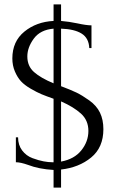

<svg xmlns="http://www.w3.org/2000/svg" viewBox="-20 -763 530 871"><path d="M257 88H223V8Q156 4 107 -15Q73 -27 52 -27V-140H62Q62 -105 80.5 -80.5Q99 -56 127.5 -45.5Q156 -35 178 -31Q200 -27 217 -27H223V-315Q189 -327 168.5 -335.5Q148 -344 119.5 -360.5Q91 -377 75 -394.5Q59 -412 47.5 -439Q36 -466 36 -498Q36 -575 90.5 -619.5Q145 -664 223 -668V-743H257V-668Q293 -665 331 -657Q372 -648 395 -648V-545H385Q383 -590 350.5 -610.5Q318 -631 257 -633V-372Q302 -355 327 -343Q352 -331 385 -307.5Q418 -284 433.5 -252Q449 -220 449 -177Q449 -94 393.5 -48.5Q338 -3 257 6ZM257 -303V-30Q317 -41 349 -81Q381 -121 381 -169Q381 -217 347.5 -247.5Q314 -278 257 -303ZM104 -507Q104 -463 134.5 -436Q165 -409 223 -385V-633Q163 -628 133.5 -588Q104 -548 104 -507Z"/></svg>

Font: Forum
Style: Regular
Weight: 400
Designer: Denis Masharov
Foundry: Denis Masharov
Version: Version 1.000